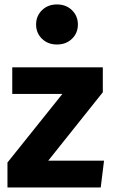

<svg xmlns="http://www.w3.org/2000/svg" viewBox="-20 -829 498 849"><path d="M434.6 -531.2V-421L193.2 -118.4H440L425.4 0H13V-110.4L255.8 -413.6H34.2V-531.2ZM231.8 -809.4Q272.2 -809.4 298.3 -783.9Q324.4 -758.4 324.4 -720.6Q324.4 -682.8 298.3 -657.5Q272.2 -632.2 231.8 -632.2Q191.8 -632.2 165.7 -657.5Q139.6 -682.8 139.6 -720.6Q139.6 -758.4 165.7 -783.9Q191.8 -809.4 231.8 -809.4Z"/></svg>

Font: Firava
Style: Regular
Weight: 400
Designer: Carrois Corporate & Edenspiekermann AG
Foundry: Greg Finn Gibson
Version: Version 5.000